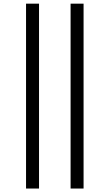

<svg xmlns="http://www.w3.org/2000/svg" viewBox="-20 -830 609 1069"><path d="M373 219.7V-809.6H445.3V219.7ZM125 219.7V-809.6H197.3V219.7Z"/></svg>

Font: Gen Shin Gothic Normal
Style: Regular
Weight: 300
Designer: [Source Han Sans]
Ryoko NISHIZUKA  (kana & ideographs); Paul D. Hunt (Latin, Greek & Cyrillic); Wenlong ZHANG  (bopomofo
Version: Version 1.002.20150607